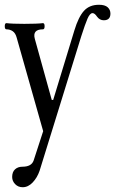

<svg xmlns="http://www.w3.org/2000/svg" viewBox="-42 -515 483 805"><path d="M53 270Q34 270 21.5 257Q9 244 9 227Q9 206 21 195Q33 184 52 184Q90 184 99 158L139 35L28 -357Q23 -376 11.5 -384Q0 -392 -15 -392Q-22 -392 -22 -405Q-22 -418 -15 -418Q8 -415 60 -415Q114 -415 138 -418Q145 -418 145 -405Q145 -392 138 -392Q93 -392 104 -352L175 -96H181L270 -388Q287 -444 310 -469.5Q333 -495 373 -495Q398 -495 409.5 -484.5Q421 -474 421 -458Q421 -430 393 -430Q376 -430 365 -445Q355 -460 346 -460Q335 -460 325 -437Q315 -414 299 -364L124 201Q114 230 95 250Q76 270 53 270Z"/></svg>

Font: Junicode Two Beta Condensed
Style: Regular
Weight: 400
Width: 3
Designer: Peter S. Baker
Foundry: Briery Creek Software
Version: Version 1.053; ttfautohint (v1.8.4)